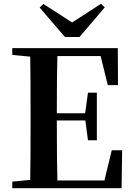

<svg xmlns="http://www.w3.org/2000/svg" viewBox="-20 -997 708 1017"><path d="M324 -801 190 -957 210 -976 362 -878 515 -977 535 -958 401 -801ZM627 -201 624 0H45V-35L140 -44Q142 -143 142 -346V-395Q142 -596 140 -697L45 -706V-742H604L605 -546H551L513 -700H284Q281 -602 281 -397H431L446 -506H493V-254H446L432 -359H281Q281 -143 284 -41H533L572 -201Z"/></svg>

Font: Source Han Serif JP
Style: Bold
Weight: 700
Designer: Ryoko NISHIZUKA  (kana & ideographs); Frank Grießhammer (Latin, Greek & Cyrillic); Wenlong ZHANG  (bopomofo); Sandoll Co
Foundry: Adobe Systems Incorporated
Version: Version 1.000;PS 1;hotconv 16.6.53;makeotf.lib2.5.65590